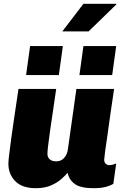

<svg xmlns="http://www.w3.org/2000/svg" viewBox="-20 -978 640 1008"><path d="M168 10Q96 10 60 -27Q24 -64 24 -119Q24 -133 28.5 -169.5Q33 -206 40 -259Q47 -312 57 -376.5Q67 -441 77 -511H275Q266 -448 257.5 -391Q249 -334 242.5 -288.5Q236 -243 232.5 -212.5Q229 -182 229 -171Q229 -152 241 -141.5Q253 -131 275 -131Q301 -131 316.5 -148.5Q332 -166 336 -191L381 -511H579Q569 -445 560 -382L544 -267Q536 -214 531.5 -180.5Q527 -147 527 -140Q527 -125 535.5 -118Q544 -111 554 -111Q569 -111 590 -120L575 -13Q559 -3 534 3.5Q509 10 471 10Q404 10 373.5 -11.5Q343 -33 335 -71Q326 -60 305 -40.5Q284 -21 250 -5.5Q216 10 168 10ZM307 -813 418 -958H589L591 -955L445 -813ZM117 -584 138 -736H310L289 -584ZM397 -584 418 -736H590L569 -584Z"/></svg>

Font: Chivo Mono Medium Black
Style: Italic
Weight: 900
Italic angle: -8.05°
Monospace: yes
Version: Version 1.008